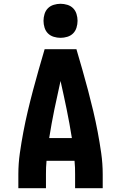

<svg xmlns="http://www.w3.org/2000/svg" viewBox="-20 -995 640 1015"><path d="M77 0V-74Q77 -130 85 -186Q93 -242 103.5 -297.5Q114 -353 127 -408Q140 -463 154.5 -517.5Q169 -572 184.5 -626.5Q200 -681 216 -735H384Q400 -681 415.5 -626.5Q431 -572 445.5 -517.5Q460 -463 473 -408Q486 -353 496.5 -297.5Q507 -242 515 -186Q523 -130 523 -74V0H377V-74Q377 -91 376.5 -109Q376 -127 374 -145H226Q224 -127 223.5 -109Q223 -91 223 -74V0ZM240 -265H360Q348 -341 332.5 -416.5Q317 -492 300 -567Q283 -492 267.5 -416.5Q252 -341 240 -265ZM300 -795Q282 -795 264 -800.5Q246 -806 233.5 -818.5Q221 -831 215.5 -849Q210 -867 210 -885Q210 -903 215.5 -921Q221 -939 233.5 -951.5Q246 -964 264 -969.5Q282 -975 300 -975Q318 -975 336 -969.5Q354 -964 366.5 -951.5Q379 -939 384.5 -921Q390 -903 390 -885Q390 -867 384.5 -849Q379 -831 366.5 -818.5Q354 -806 336 -800.5Q318 -795 300 -795Z"/></svg>

Font: Iosevka Curly Heavy Extended
Style: Regular
Weight: 900
Width: 7
Monospace: yes
Designer: Belleve Invis
Foundry: Belleve Invis
Version: Version 11.1.0; ttfautohint (v1.8.3)